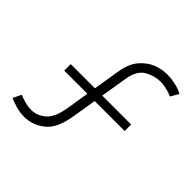

<svg xmlns="http://www.w3.org/2000/svg" viewBox="-188 -908 1097 1097"><g transform="rotate(45 360.5 -360.0)"><path d="M156 15C199 15 239.5 0.5 277 -28.5C314.5 -57 339 -109.5 351.5 -185L376 -334H618V-386.5H384.5L411.5 -551C420 -600.5 439 -634.5 469 -652C499 -669.5 530.5 -678.5 563 -678.5C601 -678.5 641 -666.5 661.5 -656L689.5 -704.5C688 -707 680.5 -710.5 667.5 -716C641.5 -726 602.5 -735 563 -735C533.5 -735 504.5 -729.5 476 -718.5C447.5 -707 421.5 -688 398.5 -661.5C375.5 -634.5 360 -598 352.5 -551.5L325.5 -386.5H130V-334H317L294.5 -194C285 -137 267.5 -97.5 241.5 -75C215.5 -52.5 186.5 -41.5 155 -41.5C120.5 -41.5 91 -51 61.5 -62.5C59 -64 57.5 -64.5 56 -65L31.5 -14.5C43 -9 60.5 -2.5 83.5 4.5C106.5 11.5 130.5 15 156 15Z"/></g></svg>

Font: Vela Sans Light
Style: Regular
Weight: 300
Designer: Principal design: Mikhail Sharanda - project Manrope.
Design modification: Ravid Balaliev
Foundry: Mikhail Sharanda
Version: Version 1.001